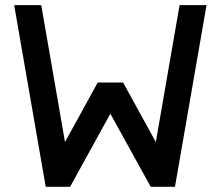

<svg xmlns="http://www.w3.org/2000/svg" viewBox="-20 -714 844 734"><path d="M137.7 -694.3 228.5 -170.9 353.5 -398.4H450.7L575.7 -170.9L666.5 -694.3H769.5L648.9 0H556.2L401.9 -279.3L248 0H154.8L34.2 -694.3Z"/></svg>

Font: Anta
Style: Regular
Weight: 400
Designer: Sergej Lebedev
Foundry: Sergej Lebedev
Version: Version 1.000; ttfautohint (v1.8.4.7-5d5b)